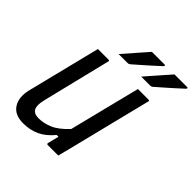

<svg xmlns="http://www.w3.org/2000/svg" viewBox="-250 -1116 1300 1300"><g transform="rotate(45 400.0 -465.5)"><path d="M456 -945H577Q583 -945 584 -940.5Q585 -936 579 -931Q555 -909 537.5 -893Q520 -877 503 -862Q486 -847 464.5 -828Q443 -809 412 -782Q405 -775 394 -775H307Q346 -820 381 -859.5Q416 -899 456 -945ZM672 -945H793Q799 -945 800 -940.5Q801 -936 795 -931Q771 -909 753.5 -893Q736 -877 719 -862Q702 -847 680.5 -828Q659 -809 628 -782Q621 -775 609 -775H523Q562 -820 597 -859.5Q632 -899 672 -945ZM181 14Q99 14 65.5 -39.5Q32 -93 54 -178Q77 -270 104 -379Q131 -488 159 -600Q165 -625 171.5 -650Q178 -675 184 -700H285Q297 -700 293 -689Q261 -561 230 -432.5Q199 -304 172 -195Q158 -137 173 -110.5Q188 -84 231 -84Q280 -84 330.5 -105.5Q381 -127 439 -189Q471 -317 503 -445Q535 -573 567 -700H668Q680 -700 676 -689Q640 -544 603.5 -398Q567 -252 531 -106Q524 -78 517 -51Q510 -24 504 0H403Q398 0 396 -3.5Q394 -7 395 -11Q405 -49 415 -91H398Q352 -35 299 -10.5Q246 14 181 14Z"/></g></svg>

Font: Recursive Sn Lnr St Med
Style: Italic
Weight: 500
Italic angle: -15°
Version: Version 1.079;hotconv 1.0.112;makeotfexe 2.5.65598; ttfautoh